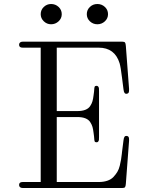

<svg xmlns="http://www.w3.org/2000/svg" viewBox="-20 -938 740 958"><path d="M472.2 -29.8Q496.1 -29.8 515.1 -36.1Q534.2 -42.5 545.9 -54.9Q557.6 -67.4 565.4 -80.3Q573.2 -93.3 577.6 -111.1Q582 -128.9 584 -141.6Q585.9 -154.3 587.9 -170.4Q588.4 -177.2 588.9 -180.2L596.2 -237.8Q597.7 -251 601.6 -255.9Q605.5 -260.7 612.8 -259.8Q619.6 -258.8 622.1 -253.9Q624.5 -249 624 -235.8L607.9 -21Q606.9 -8.3 603.8 -4.2Q600.6 0 590.8 0H92.8Q84.5 0 79.8 -4.2Q75.2 -8.3 75.2 -15.1Q75.2 -29.8 92.8 -29.8H183.1V-700.2H92.8Q75.2 -700.2 75.2 -714.8Q75.2 -721.7 79.8 -725.8Q84.5 -730 92.8 -730H590.8Q600.6 -730 603.8 -725.8Q606.9 -721.7 607.9 -709L624 -494.1Q624.5 -481 622.1 -476.1Q619.6 -471.2 612.8 -470.2Q605.5 -469.2 601.6 -474.1Q597.7 -479 596.2 -492.2L588.9 -549.8Q582.5 -603 576.7 -622.6Q552.7 -700.2 472.2 -700.2H263.2V-383.8H366.2Q389.6 -383.8 405.8 -390.1Q421.9 -396.5 429.9 -408.7Q438 -420.9 441.4 -432.9Q444.8 -444.8 446.8 -461.9L449.2 -480Q449.7 -483.9 450 -489.5Q450.2 -495.1 450.7 -497.8Q451.2 -500.5 451.9 -503.7Q452.6 -506.8 454.6 -508.1Q456.5 -509.3 460 -509.8Q466.8 -510.3 470 -506.1Q473.1 -502 473.6 -497.6Q474.1 -493.2 474.1 -482.9Q474.1 -481 474.1 -480V-257.8Q474.1 -256.8 474.1 -254.9Q474.1 -244.6 473.6 -240.2Q473.1 -235.8 470 -231.7Q466.8 -227.5 460 -228Q456.5 -228.5 454.6 -229.7Q452.6 -231 451.9 -234.1Q451.2 -237.3 450.7 -240Q450.2 -242.7 450 -248.3Q449.7 -253.9 449.2 -257.8L446.8 -275.9Q444.8 -293 441.4 -304.9Q438 -316.9 429.9 -329.1Q421.9 -341.3 405.8 -347.7Q389.6 -354 366.2 -354H263.2V-29.8ZM183.1 -867.2Q183.1 -888.7 198.5 -903.3Q213.9 -918 234.9 -918Q256.8 -918 272.5 -903.3Q288.1 -888.7 288.1 -867.2Q288.1 -846.2 272.2 -831.5Q256.3 -816.9 234.9 -816.9Q213.9 -816.9 198.5 -831.8Q183.1 -846.7 183.1 -867.2ZM413.1 -867.2Q413.1 -888.7 428.5 -903.3Q443.8 -918 465.8 -918Q487.8 -918 503.4 -903.3Q519 -888.7 519 -867.2Q519 -846.2 503.2 -831.5Q487.3 -816.9 465.8 -816.9Q444.3 -816.9 428.7 -831.5Q413.1 -846.2 413.1 -867.2Z"/></svg>

Font: Director Light
Style: Regular
Weight: 100
Designer: Ange Degheest & May Jolivet & Justine Herbel
Foundry: Velvetyne Type Foundry
Version: Version 1.000;FEAKit 1.0